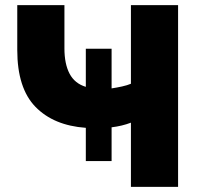

<svg xmlns="http://www.w3.org/2000/svg" viewBox="-20 -725 776 745"><path d="M488 0V-249Q454 -236 413 -231V-100H313V-229Q188 -238 117.5 -310.5Q47 -383 47 -531V-705H230V-537Q230 -477 250 -439Q270 -401 313 -388V-536H413V-382Q433 -385 453.5 -389.5Q474 -394 488 -400V-705H671V0Z"/></svg>

Font: Mulish Black
Style: Regular
Weight: 900
Designer: Vernon Adams
Foundry: Vernon Adams
Version: Version 3.603; ttfautohint (v1.8.3)